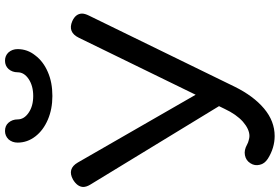

<svg xmlns="http://www.w3.org/2000/svg" viewBox="-192 -886 1085 744"><g transform="rotate(-90 350.0 -513.5)"><path d="M195.3 8.8Q149.4 8.8 107.4 -17.6Q87.9 -30.3 84 -48.8Q79.1 -68.4 89.8 -85Q100.6 -102.5 121.1 -106.4Q140.6 -110.4 163.1 -97.7Q169.9 -93.8 178.7 -91.8Q188.5 -88.9 195.3 -88.9Q221.7 -88.9 251 -114.3Q279.3 -139.6 300.8 -185.5Q392.6 -374 576.2 -750Q597.7 -793.9 640.6 -775.4Q668.9 -762.7 669.9 -738.3Q669.9 -726.6 662.1 -710.9Q570.3 -522.5 386.7 -146.5Q350.6 -73.2 301.8 -32.2Q252.9 8.8 195.3 8.8ZM340.8 -158.2Q257.8 -294.9 6.8 -706.1Q-2 -720.7 -2 -733.4Q-1 -755.9 26.4 -772.5Q68.4 -795.9 92.8 -753.9Q197.3 -572.3 406.2 -209Q389.6 -196.3 340.8 -158.2ZM350.6 -852.5Q299.8 -852.5 258.8 -870.1Q217.8 -887.7 194.3 -918Q169.9 -949.2 169.9 -987.3Q169.9 -1007.8 182.6 -1022.5Q196.3 -1036.1 214.8 -1036.1Q235.4 -1036.1 247.1 -1022.5Q259.8 -1007.8 259.8 -987.3Q259.8 -961.9 286.1 -944.3Q311.5 -926.8 350.6 -926.8Q389.6 -926.8 416 -944.3Q442.4 -961.9 442.4 -987.3Q442.4 -1007.8 455.1 -1022.5Q467.8 -1036.1 487.3 -1036.1Q506.8 -1036.1 519.5 -1022.5Q532.2 -1007.8 532.2 -987.3Q532.2 -949.2 507.8 -918.9Q484.4 -887.7 443.4 -870.1Q403.3 -852.5 350.6 -852.5Z"/></g></svg>

Font: Abed
Style: Bold
Weight: 700
Designer: Johan Aakerlund
Version: Version 3.105